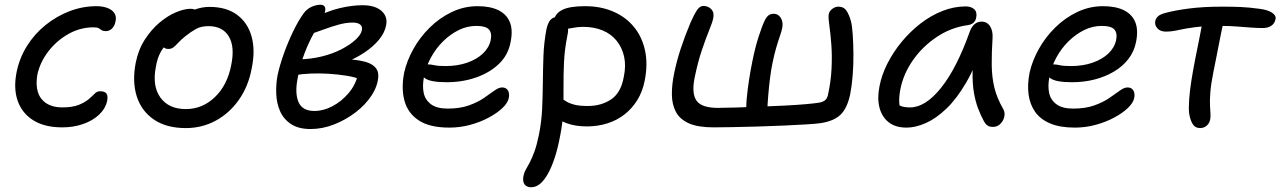

<svg xmlns="http://www.w3.org/2000/svg" viewBox="-20 -527 5388 808"><path d="M242 9Q168 9 120.5 -20.5Q73 -50 54.5 -102.5Q36 -155 50 -224Q62 -283 93.5 -333.5Q125 -384 171.5 -421.5Q218 -459 273 -480Q328 -501 386 -501Q412 -501 432 -493.5Q452 -486 461.5 -471.5Q471 -457 466 -436Q462 -417 451 -406.5Q440 -396 425 -396Q414 -396 408 -400Q402 -404 395.5 -408Q389 -412 374 -412Q317 -412 267 -383.5Q217 -355 182.5 -309.5Q148 -264 137 -212Q130 -170 139.5 -139.5Q149 -109 175.5 -92Q202 -75 241 -75Q285 -75 311 -85.5Q337 -96 352.5 -109Q368 -122 378 -132.5Q388 -143 401 -143Q420 -143 427.5 -134Q435 -125 431 -103Q424 -70 397 -44.5Q370 -19 329.5 -5Q289 9 242 9Z M762 12Q680 12 627.5 -24Q575 -60 555.5 -121.5Q536 -183 551 -262Q562 -318 589.5 -360.5Q617 -403 651.5 -432Q686 -461 721 -475.5Q756 -490 781 -490Q792 -490 799.5 -487Q807 -484 811.5 -477.5Q816 -471 814 -460Q809 -440 798 -423.5Q787 -407 757 -394Q721 -377 696.5 -356.5Q672 -336 657 -309.5Q642 -283 636 -246Q620 -165 655 -116.5Q690 -68 762 -68Q832 -68 884.5 -118.5Q937 -169 953 -253Q969 -330 943 -373.5Q917 -417 857 -417Q826 -417 804.5 -405Q783 -393 758 -373Q740 -358 729 -346Q718 -334 709.5 -327.5Q701 -321 688 -321Q674 -321 666.5 -330.5Q659 -340 663 -361Q667 -384 686.5 -408Q706 -432 734.5 -452.5Q763 -473 796 -485.5Q829 -498 861 -498Q933 -498 978 -464.5Q1023 -431 1039 -372.5Q1055 -314 1039 -238Q1025 -163 985 -106.5Q945 -50 887.5 -19Q830 12 762 12Z M1287 16Q1236 16 1204.5 -5Q1173 -26 1158.5 -59.5Q1144 -93 1142.5 -132.5Q1141 -172 1148 -210Q1157 -252 1174.5 -301Q1192 -350 1214 -395.5Q1236 -441 1258 -471Q1271 -489 1290.5 -498Q1310 -507 1329 -507Q1341 -507 1346 -499.5Q1351 -492 1348 -479Q1345 -464 1331.5 -441Q1318 -418 1299.5 -385Q1281 -352 1263 -306.5Q1245 -261 1233 -200Q1220 -136 1236 -98Q1252 -60 1303 -60Q1341 -60 1379 -80Q1417 -100 1446.5 -134.5Q1476 -169 1486 -212L1497 -193Q1472 -203 1437.5 -208.5Q1403 -214 1364.5 -216.5Q1326 -219 1289 -217.5Q1252 -216 1223 -211L1236 -277Q1288 -278 1334.5 -289.5Q1381 -301 1417.5 -320Q1454 -339 1477 -360.5Q1500 -382 1503 -401Q1506 -415 1496 -423.5Q1486 -432 1464 -432Q1437 -432 1407.5 -424Q1378 -416 1345 -404Q1312 -392 1275 -379Q1260 -375 1250.5 -383Q1241 -391 1244 -403Q1247 -417 1263.5 -429.5Q1280 -442 1295 -448Q1356 -480 1408.5 -492.5Q1461 -505 1506 -505Q1542 -505 1565.5 -494Q1589 -483 1599.5 -464Q1610 -445 1605 -421Q1599 -389 1575 -360Q1551 -331 1514.5 -306.5Q1478 -282 1435 -265Q1392 -248 1345 -240L1350 -278Q1397 -280 1437.5 -278Q1478 -276 1509 -269Q1540 -262 1556.5 -246.5Q1573 -231 1572 -206Q1570 -166 1544.5 -126.5Q1519 -87 1477.5 -55Q1436 -23 1386.5 -3.5Q1337 16 1287 16Z M1871 10Q1788 10 1742 -20.5Q1696 -51 1682 -103.5Q1668 -156 1681 -222Q1692 -271 1719.5 -320.5Q1747 -370 1788.5 -411Q1830 -452 1881.5 -476.5Q1933 -501 1990 -501Q2043 -501 2077.5 -484Q2112 -467 2125.5 -434Q2139 -401 2129 -351Q2119 -296 2080 -258.5Q2041 -221 1983.5 -201Q1926 -181 1860 -181Q1792 -181 1769.5 -197Q1747 -213 1751 -233Q1753 -245 1760 -250.5Q1767 -256 1782 -256Q1793 -256 1808.5 -252.5Q1824 -249 1855 -249Q1905 -249 1945.5 -263Q1986 -277 2012 -301.5Q2038 -326 2045 -358Q2051 -388 2037.5 -403Q2024 -418 1985 -418Q1946 -418 1910.5 -400.5Q1875 -383 1844.5 -353Q1814 -323 1793 -284Q1772 -245 1764 -202Q1757 -166 1763 -136.5Q1769 -107 1793.5 -88.5Q1818 -70 1864 -70Q1916 -70 1953.5 -83.5Q1991 -97 2017 -115Q2043 -133 2061 -146Q2079 -159 2093 -159Q2110 -159 2117.5 -146.5Q2125 -134 2121 -114Q2117 -94 2094.5 -72.5Q2072 -51 2036.5 -32Q2001 -13 1958.5 -1.5Q1916 10 1871 10Z M2450 5Q2402 5 2366 -8Q2330 -21 2311 -42Q2292 -63 2296 -86Q2299 -98 2307 -107Q2315 -116 2328 -116Q2338 -116 2346 -111Q2354 -106 2365 -99Q2376 -92 2397 -86.5Q2418 -81 2454 -81Q2510 -81 2551.5 -108.5Q2593 -136 2605 -203Q2615 -250 2606.5 -288.5Q2598 -327 2575 -355.5Q2552 -384 2516 -399Q2480 -414 2434 -414Q2411 -414 2387 -409Q2363 -404 2345 -404Q2334 -404 2325 -409.5Q2316 -415 2313 -425Q2310 -435 2312 -445Q2318 -472 2348.5 -486.5Q2379 -501 2442 -501Q2509 -501 2561.5 -478Q2614 -455 2648 -413.5Q2682 -372 2694.5 -314.5Q2707 -257 2693 -187Q2684 -141 2661.5 -105Q2639 -69 2607 -44.5Q2575 -20 2535 -7.5Q2495 5 2450 5ZM2215 261Q2203 261 2194.5 255.5Q2186 250 2183 239Q2180 228 2183 213Q2186 198 2193.5 185.5Q2201 173 2210 155.5Q2219 138 2229 111Q2239 84 2248 40Q2259 -15 2261.5 -69.5Q2264 -124 2264.5 -179.5Q2265 -235 2267 -291.5Q2269 -348 2280 -406Q2284 -423 2290 -434Q2296 -445 2305.5 -450.5Q2315 -456 2328 -456Q2344 -456 2354.5 -445.5Q2365 -435 2369 -417.5Q2373 -400 2368 -379Q2356 -319 2353.5 -265.5Q2351 -212 2351.5 -161Q2352 -110 2350 -59Q2348 -8 2337 46Q2328 95 2315 135Q2302 175 2286.5 203Q2271 231 2253.5 246Q2236 261 2215 261Z M2983 9Q2917 9 2879 -8Q2841 -25 2824.5 -56Q2808 -87 2807.5 -128.5Q2807 -170 2817 -218Q2827 -268 2844.5 -321.5Q2862 -375 2886 -432Q2901 -466 2913 -484Q2925 -502 2940 -502Q2961 -502 2974 -487.5Q2987 -473 2981 -448Q2978 -433 2964.5 -400Q2951 -367 2934 -317Q2917 -267 2903 -199Q2890 -133 2911.5 -103Q2933 -73 3001 -73Q3029 -73 3075 -74.5Q3121 -76 3174 -78Q3227 -80 3278.5 -82.5Q3330 -85 3369.5 -88.5Q3409 -92 3427 -95Q3440 -97 3450 -103.5Q3460 -110 3464 -126Q3477 -185 3479.5 -239.5Q3482 -294 3478.5 -340Q3475 -386 3470.5 -417.5Q3466 -449 3467 -462Q3468 -478 3481 -488.5Q3494 -499 3508 -499Q3531 -499 3542.5 -481.5Q3554 -464 3561 -438Q3566 -419 3568.5 -382.5Q3571 -346 3571.5 -301Q3572 -256 3568.5 -211.5Q3565 -167 3558 -131Q3546 -73 3518.5 -45.5Q3491 -18 3435 -9Q3415 -6 3373 -3.5Q3331 -1 3277 1.5Q3223 4 3167 5.5Q3111 7 3062.5 8Q3014 9 2983 9ZM3157 -17Q3146 -17 3135 -25.5Q3124 -34 3122 -49Q3119 -74 3122.5 -112.5Q3126 -151 3132.5 -192.5Q3139 -234 3146 -268Q3158 -328 3173 -374Q3188 -420 3197 -438Q3203 -452 3212 -460.5Q3221 -469 3236 -469Q3249 -469 3258 -461Q3267 -453 3271 -440Q3275 -427 3272 -410Q3270 -398 3262.5 -376.5Q3255 -355 3246.5 -326Q3238 -297 3231 -262Q3225 -234 3220.5 -198Q3216 -162 3213 -125.5Q3210 -89 3209 -59Q3208 -44 3189 -30.5Q3170 -17 3157 -17Z M3795 10Q3749 10 3720.5 -12Q3692 -34 3681.5 -73Q3671 -112 3681 -163Q3690 -211 3714.5 -259.5Q3739 -308 3775 -351.5Q3811 -395 3854.5 -428.5Q3898 -462 3946.5 -481Q3995 -500 4044 -500Q4067 -500 4080 -488Q4093 -476 4088 -452Q4086 -440 4077 -431.5Q4068 -423 4051 -421Q3981 -411 3921.5 -371Q3862 -331 3822.5 -274.5Q3783 -218 3770 -156Q3764 -127 3764 -103.5Q3764 -80 3774 -43L3736 -112Q3754 -89 3768.5 -82Q3783 -75 3810 -75Q3874 -75 3940 -157Q4006 -239 4062 -396Q4069 -415 4081.5 -425.5Q4094 -436 4111 -436Q4134 -436 4146.5 -416.5Q4159 -397 4157 -367Q4153 -304 4153.5 -253.5Q4154 -203 4164.5 -159Q4175 -115 4202 -68Q4208 -58 4207.5 -45Q4207 -32 4200.5 -20Q4194 -8 4183.5 -0.5Q4173 7 4159 7Q4144 7 4135.5 1Q4127 -5 4121 -16Q4107 -42 4096 -71Q4085 -100 4078.5 -137.5Q4072 -175 4073 -226Q4074 -277 4083 -347L4119 -348Q4086 -248 4046 -179.5Q4006 -111 3962.5 -69.5Q3919 -28 3876 -9Q3833 10 3795 10Z M4503 10Q4441 10 4399.5 -7.5Q4358 -25 4336 -56.5Q4314 -88 4308.5 -130Q4303 -172 4313 -222Q4324 -271 4351.5 -320.5Q4379 -370 4420.5 -411Q4462 -452 4513.5 -476.5Q4565 -501 4622 -501Q4675 -501 4709.5 -484Q4744 -467 4757.5 -434Q4771 -401 4761 -351Q4753 -310 4728.5 -278.5Q4704 -247 4667.5 -225.5Q4631 -204 4586.5 -192.5Q4542 -181 4492 -181Q4424 -181 4401.5 -197Q4379 -213 4383 -233Q4385 -245 4392 -250.5Q4399 -256 4414 -256Q4425 -256 4440.5 -252.5Q4456 -249 4487 -249Q4537 -249 4577.5 -263Q4618 -277 4644 -301.5Q4670 -326 4677 -358Q4683 -388 4669.5 -403Q4656 -418 4617 -418Q4578 -418 4542.5 -400.5Q4507 -383 4476.5 -353Q4446 -323 4425 -284Q4404 -245 4396 -202Q4389 -166 4395 -136.5Q4401 -107 4425.5 -88.5Q4450 -70 4496 -70Q4548 -70 4585.5 -83.5Q4623 -97 4649 -115Q4675 -133 4693 -146Q4711 -159 4725 -159Q4742 -159 4749.5 -146.5Q4757 -134 4753 -114Q4749 -94 4726.5 -72.5Q4704 -51 4668.5 -32Q4633 -13 4590.5 -1.5Q4548 10 4503 10Z M4886 -394Q4863 -394 4850.5 -408Q4838 -422 4842 -440Q4845 -451 4854 -459Q4863 -467 4886 -473Q4922 -483 4982.5 -491Q5043 -499 5124 -499Q5166 -499 5201.5 -497.5Q5237 -496 5280 -490Q5314 -486 5332.5 -474Q5351 -462 5348 -447Q5346 -436 5339.5 -427.5Q5333 -419 5321.5 -414Q5310 -409 5293 -409Q5272 -409 5244 -411Q5216 -413 5184.5 -415.5Q5153 -418 5120 -418Q5051 -418 5009 -412.5Q4967 -407 4939 -400.5Q4911 -394 4886 -394ZM5031 12Q5009 12 4998.5 -6Q4988 -24 4984 -52Q4982 -73 4984.5 -109.5Q4987 -146 4994 -189.5Q5001 -233 5009 -274Q5020 -329 5028.5 -371.5Q5037 -414 5042 -442L5132 -448Q5128 -431 5122.5 -405.5Q5117 -380 5111 -348.5Q5105 -317 5098.5 -284.5Q5092 -252 5086 -222Q5076 -172 5073.5 -138.5Q5071 -105 5072 -84Q5073 -63 5074 -49.5Q5075 -36 5073 -25Q5071 -14 5065 -5.5Q5059 3 5050 7.5Q5041 12 5031 12Z"/></svg>

Font: Shantell Sans
Style: Italic
Weight: 400
Italic angle: -11°
Designer: Stephen Nixon, Anya Danilova, Shantell Martin
Foundry: Arrow Type
Version: Version 1.011;[c5ecc13dd]